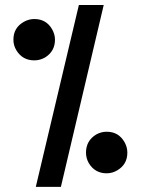

<svg xmlns="http://www.w3.org/2000/svg" viewBox="-20 -722 560 762"><path d="M33.2 -564.5Q33.2 -612.3 75.2 -635.7Q94.7 -646.5 116.2 -646.5Q163.1 -646.5 186.5 -606.4Q198.2 -585.9 198.2 -564.5Q198.2 -518.6 159.2 -494.1Q138.7 -482.4 116.2 -482.4Q69.3 -482.4 44.9 -522.5Q33.2 -542 33.2 -564.5ZM122.1 19.5 293 -702.1H391.6L221.7 19.5ZM321.3 -116.2Q321.3 -164.1 362.3 -188.5Q381.8 -199.2 403.3 -199.2Q451.2 -199.2 474.6 -157.2Q485.4 -137.7 485.4 -116.2Q485.4 -69.3 445.3 -45.9Q425.8 -34.2 403.3 -34.2Q356.4 -34.2 332 -75.2Q321.3 -94.7 321.3 -116.2Z"/></svg>

Font: Post No Bills Jaffna
Style: Bold
Weight: 700
Designer: Kosala Senevirathne, Siva Puranthara, Lasantha Premarathna, Tharique Azeez
Foundry: Mooniak
Version: Version 1.220 ; ttfautohint (v1.6)